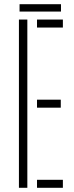

<svg xmlns="http://www.w3.org/2000/svg" viewBox="-20 -893 354 913"><path d="M70 0V-800H110V0ZM156 0V-38H279V0ZM156 -381V-419H269V-381ZM156 -762V-800H279V-762ZM73 -873H270V-838H73Z"/></svg>

Font: Big Shoulders Stencil Text Thin
Style: Regular
Weight: 100
Designer: Patric King
Foundry: XO Type Co
Version: Version 2.001